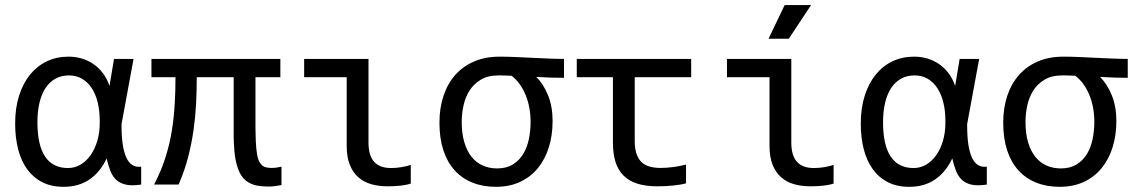

<svg xmlns="http://www.w3.org/2000/svg" viewBox="-20 -720 4438 749"><path d="M39.1 -237.8Q39.1 -298.3 54.4 -346.7Q69.8 -395 97.4 -429Q125 -462.9 163.1 -481Q201.2 -499 247.1 -499Q274.9 -499 299.8 -491.5Q324.7 -483.9 345.7 -469.2Q366.7 -454.6 382.3 -433.3Q397.9 -412.1 407.2 -384.8L424.8 -490.2H501L454.1 -235.8V-230Q454.1 -145.5 472.9 -105Q491.7 -64.5 530.8 -69.8V0Q495.1 5.4 472.2 0.5Q449.2 -4.4 434.3 -17.8Q419.4 -31.2 410.9 -52.7Q402.3 -74.2 396 -102.1Q371.6 -49.3 329.6 -20.3Q287.6 8.8 228 8.8Q180.2 8.8 144.8 -9.3Q109.4 -27.3 85.9 -59.8Q62.5 -92.3 50.8 -137.7Q39.1 -183.1 39.1 -237.8ZM126 -243.2Q126 -153.8 156 -109.1Q186 -64.5 245.1 -64.5Q271.5 -64.5 293.9 -77.6Q316.4 -90.8 333.3 -114.5Q350.1 -138.2 359.6 -170.4Q369.1 -202.6 369.1 -240.2V-249Q369.1 -287.1 361.3 -319.6Q353.5 -352.1 338.1 -375.7Q322.8 -399.4 300.3 -412.6Q277.8 -425.8 249 -425.8Q219.2 -425.8 196.3 -413.1Q173.3 -400.4 157.7 -376.7Q142.1 -353 134 -319.3Q126 -285.6 126 -243.2Z M1078.1 2Q1065.4 4.4 1052.5 6.1Q1039.6 7.8 1026.9 7.8Q1002 7.8 980 3.4Q958 -1 939.2 -15.4Q920.4 -29.8 908.9 -61Q897.5 -92.3 894.5 -130.1Q891.6 -168 891.6 -185.3Q891.6 -202.6 891.6 -418.9H747.6Q747.6 -365.7 744.9 -314.5Q742.2 -263.2 734.9 -211.7Q727.5 -160.2 714.1 -107.9Q700.7 -55.7 676.8 0H581.1Q609.9 -55.7 626.2 -108.2Q642.6 -160.6 650.6 -211.9Q658.7 -263.2 661.6 -314.5Q664.6 -365.7 664.6 -418.9H570.8V-490.2H1073.7V-418.9H976.6Q976.6 -235.4 976.6 -219.7Q976.6 -204.1 977.8 -171.4Q979 -138.7 983.2 -116Q987.3 -93.3 996.1 -82Q1004.9 -70.8 1015.1 -67.9Q1025.4 -64.9 1039.1 -64.9Q1049.8 -64.9 1059.6 -66.4Q1069.3 -67.9 1078.1 -69.8Z M1582.5 -3.9Q1564.5 2 1541.3 4.4Q1518.1 6.8 1492.7 6.8Q1457.5 6.8 1428.2 -1.5Q1398.9 -9.8 1377.7 -28.6Q1356.4 -47.4 1344.5 -77.4Q1332.5 -107.4 1332.5 -150.9V-418.9H1166.5V-490.2H1417.5V-164.6Q1417.5 -112.8 1439.7 -88.6Q1461.9 -64.5 1505.4 -64.5Q1525.9 -64.5 1545.9 -67.9Q1565.9 -71.3 1582.5 -76.7Z M2072.3 -419.9Q2100.1 -392.1 2117.9 -348.4Q2135.7 -304.7 2135.7 -248Q2135.7 -192.4 2121.1 -145.5Q2106.4 -98.6 2078.4 -64.2Q2050.3 -29.8 2009 -10.5Q1967.8 8.8 1914.6 8.8Q1863.8 8.8 1823 -7.6Q1782.2 -23.9 1753.7 -55.4Q1725.1 -86.9 1709.7 -133.5Q1694.3 -180.2 1694.3 -241.2Q1694.3 -298.8 1710.2 -346.4Q1726.1 -394 1756.3 -428Q1786.6 -461.9 1830.1 -480.5Q1873.5 -499 1929.2 -499Q1958 -499 1989.5 -497.6Q2021 -496.1 2053.2 -494.6Q2085.4 -493.2 2117.7 -491.7Q2149.9 -490.2 2180.2 -490.2V-416.5Q2154.8 -416.5 2130.9 -417.2Q2106.9 -418 2072.3 -419.9ZM1976.1 -424.3Q1969.2 -424.8 1961.9 -425Q1954.6 -425.3 1947 -425.5Q1939.5 -425.8 1934.6 -425.8Q1929.7 -425.8 1924.3 -425.8Q1883.3 -425.8 1856 -409.4Q1828.6 -393.1 1812 -367.2Q1795.4 -341.3 1788.3 -308.8Q1781.2 -276.4 1781.2 -244.1Q1781.2 -199.2 1791.3 -165.3Q1801.3 -131.3 1819.3 -108.6Q1837.4 -85.9 1862.8 -74.5Q1888.2 -63 1919.4 -63Q1955.6 -63 1980.5 -78.4Q2005.4 -93.8 2020.8 -118.9Q2036.1 -144 2043 -176.8Q2049.8 -209.5 2049.8 -244.1Q2049.8 -302.2 2030.5 -349.4Q2011.2 -396.5 1976.1 -424.3Z M2656.2 -4.9Q2635.3 1 2605.7 3.9Q2576.2 6.8 2544.4 6.8Q2498.5 6.8 2465.8 -3.7Q2433.1 -14.2 2412.1 -35.4Q2391.1 -56.6 2381.1 -88.4Q2371.1 -120.1 2371.1 -163.1V-418.9H2230V-490.2H2676.3V-418.9H2456.1V-169.9Q2456.1 -117.2 2479.2 -91.1Q2502.4 -64.9 2557.1 -64.9Q2580.6 -64.9 2606.9 -68.4Q2633.3 -71.8 2656.2 -78.1Z M3231.9 -3.9Q3213.9 2 3190.7 4.4Q3167.5 6.8 3142.1 6.8Q3106.9 6.8 3077.6 -1.5Q3048.3 -9.8 3027.1 -28.6Q3005.9 -47.4 2993.9 -77.4Q2981.9 -107.4 2981.9 -150.9V-418.9H2815.9V-490.2H3066.9V-164.6Q3066.9 -112.8 3089.1 -88.6Q3111.3 -64.5 3154.8 -64.5Q3175.3 -64.5 3195.3 -67.9Q3215.3 -71.3 3231.9 -76.7ZM3144 -700.2 3057.1 -568.8H2978L3041 -700.2ZM2749 -490.2Z M3337.9 -237.8Q3337.9 -298.3 3353.3 -346.7Q3368.7 -395 3396.2 -429Q3423.8 -462.9 3461.9 -481Q3500 -499 3545.9 -499Q3573.7 -499 3598.6 -491.5Q3623.5 -483.9 3644.5 -469.2Q3665.5 -454.6 3681.2 -433.3Q3696.8 -412.1 3706.1 -384.8L3723.6 -490.2H3799.8L3752.9 -235.8V-230Q3752.9 -145.5 3771.7 -105Q3790.5 -64.5 3829.6 -69.8V0Q3793.9 5.4 3771 0.5Q3748 -4.4 3733.2 -17.8Q3718.3 -31.2 3709.7 -52.7Q3701.2 -74.2 3694.8 -102.1Q3670.4 -49.3 3628.4 -20.3Q3586.4 8.8 3526.9 8.8Q3479 8.8 3443.6 -9.3Q3408.2 -27.3 3384.8 -59.8Q3361.3 -92.3 3349.6 -137.7Q3337.9 -183.1 3337.9 -237.8ZM3424.8 -243.2Q3424.8 -153.8 3454.8 -109.1Q3484.9 -64.5 3543.9 -64.5Q3570.3 -64.5 3592.8 -77.6Q3615.2 -90.8 3632.1 -114.5Q3648.9 -138.2 3658.4 -170.4Q3668 -202.6 3668 -240.2V-249Q3668 -287.1 3660.2 -319.6Q3652.3 -352.1 3637 -375.7Q3621.6 -399.4 3599.1 -412.6Q3576.7 -425.8 3547.9 -425.8Q3518.1 -425.8 3495.1 -413.1Q3472.2 -400.4 3456.5 -376.7Q3440.9 -353 3432.9 -319.3Q3424.8 -285.6 3424.8 -243.2Z M4271.5 -419.9Q4299.3 -392.1 4317.1 -348.4Q4335 -304.7 4335 -248Q4335 -192.4 4320.3 -145.5Q4305.7 -98.6 4277.6 -64.2Q4249.5 -29.8 4208.3 -10.5Q4167 8.8 4113.8 8.8Q4063 8.8 4022.2 -7.6Q3981.4 -23.9 3952.9 -55.4Q3924.3 -86.9 3908.9 -133.5Q3893.6 -180.2 3893.6 -241.2Q3893.6 -298.8 3909.4 -346.4Q3925.3 -394 3955.6 -428Q3985.8 -461.9 4029.3 -480.5Q4072.8 -499 4128.4 -499Q4157.2 -499 4188.7 -497.6Q4220.2 -496.1 4252.4 -494.6Q4284.7 -493.2 4316.9 -491.7Q4349.1 -490.2 4379.4 -490.2V-416.5Q4354 -416.5 4330.1 -417.2Q4306.2 -418 4271.5 -419.9ZM4175.3 -424.3Q4168.5 -424.8 4161.1 -425Q4153.8 -425.3 4146.2 -425.5Q4138.7 -425.8 4133.8 -425.8Q4128.9 -425.8 4123.5 -425.8Q4082.5 -425.8 4055.2 -409.4Q4027.8 -393.1 4011.2 -367.2Q3994.6 -341.3 3987.5 -308.8Q3980.5 -276.4 3980.5 -244.1Q3980.5 -199.2 3990.5 -165.3Q4000.5 -131.3 4018.6 -108.6Q4036.6 -85.9 4062 -74.5Q4087.4 -63 4118.7 -63Q4154.8 -63 4179.7 -78.4Q4204.6 -93.8 4220 -118.9Q4235.4 -144 4242.2 -176.8Q4249 -209.5 4249 -244.1Q4249 -302.2 4229.7 -349.4Q4210.4 -396.5 4175.3 -424.3Z"/></svg>

Font: Code New Roman
Style: Regular
Weight: 400
Monospace: yes
Designer: Sam Radian
Foundry: Code New Roman
Version: Version 2.00 November 29, 2014